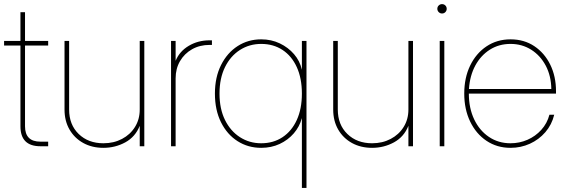

<svg xmlns="http://www.w3.org/2000/svg" viewBox="-20 -716 2772 940"><path d="M215.8 -515.6V-493.2H102.5V-97.7Q102.5 -22.5 177.7 -22.5H215.8V0H177.7Q80.1 0 80.1 -97.7V-493.2H0V-515.6H80.1V-656.2H102.5V-515.6Z M486.3 7.8Q430.7 7.8 387.7 -15.9Q344.7 -39.6 320.3 -81.8Q295.9 -124 295.9 -179.7V-515.6H318.4V-179.7Q318.4 -105.5 365.2 -60.1Q412.1 -14.6 486.3 -14.6Q537.1 -14.6 577.4 -35.9Q617.7 -57.1 640.9 -94.5Q664.1 -131.8 664.1 -179.7V-515.6H686.5V0H664.1V-100.1Q642.6 -45.9 593.3 -19Q543.9 7.8 486.3 7.8Z M817.4 0V-515.6H839.8V-419.4H840.3Q859.4 -465.3 904.5 -491.9Q949.7 -518.6 1005.9 -518.6H1017.6V-496.1H1005.9Q958 -496.1 920.4 -474.9Q882.8 -453.6 861.3 -416.7Q839.8 -379.9 839.8 -332V0Z M1480.5 204.1H1458V-136.7H1457.5Q1446.8 -96.2 1418.5 -63.2Q1390.1 -30.3 1349.1 -11.2Q1308.1 7.8 1258.8 7.8Q1194.3 7.8 1143.1 -24.9Q1091.8 -57.6 1062 -117.4Q1032.2 -177.2 1032.2 -257.8Q1032.2 -337.9 1062.3 -397.7Q1092.3 -457.5 1143.6 -490.5Q1194.8 -523.4 1258.8 -523.4Q1308.1 -523.4 1349.6 -503.7Q1391.1 -483.9 1419.7 -450.7Q1448.2 -417.5 1457.5 -376H1458V-515.6H1480.5ZM1258.8 -14.6Q1318.4 -14.6 1363.3 -44.4Q1408.2 -74.2 1433.1 -128.7Q1458 -183.1 1458 -257.8Q1458 -332.5 1433.1 -387.2Q1408.2 -441.9 1363.3 -471.4Q1318.4 -501 1258.8 -501Q1201.2 -501 1154.8 -471.4Q1108.4 -441.9 1081.5 -387.2Q1054.7 -332.5 1054.7 -257.8Q1054.7 -183.1 1081.5 -128.7Q1108.4 -74.2 1154.8 -44.4Q1201.2 -14.6 1258.8 -14.6Z M1801.8 7.8Q1746.1 7.8 1703.1 -15.9Q1660.2 -39.6 1635.7 -81.8Q1611.3 -124 1611.3 -179.7V-515.6H1633.8V-179.7Q1633.8 -105.5 1680.7 -60.1Q1727.5 -14.6 1801.8 -14.6Q1852.5 -14.6 1892.8 -35.9Q1933.1 -57.1 1956.3 -94.5Q1979.5 -131.8 1979.5 -179.7V-515.6H2002V0H1979.5V-100.1Q1958 -45.9 1908.7 -19Q1859.4 7.8 1801.8 7.8Z M2132.8 0V-515.6H2155.3V0ZM2144 -649.9Q2134.8 -649.9 2127.9 -656.7Q2121.1 -663.6 2121.1 -672.9Q2121.1 -682.6 2127.9 -689.2Q2134.8 -695.8 2144 -695.8Q2153.8 -695.8 2160.4 -689.2Q2167 -682.6 2167 -672.9Q2167 -663.6 2160.4 -656.7Q2153.8 -649.9 2144 -649.9Z M2479.5 7.8Q2413.1 7.8 2361.8 -26.6Q2310.5 -61 2281.7 -121.1Q2252.9 -181.2 2252.9 -257.8Q2252.9 -335 2281.7 -394.8Q2310.5 -454.6 2361.8 -489Q2413.1 -523.4 2479.5 -523.4Q2545.9 -523.4 2595.9 -490Q2646 -456.5 2674.1 -399.2Q2702.1 -341.8 2702.1 -269.5V-257.8H2275.4Q2275.4 -186.5 2301.5 -131.6Q2327.6 -76.7 2373.8 -45.7Q2419.9 -14.6 2479.5 -14.6Q2523.4 -14.6 2562.5 -31.7Q2601.6 -48.8 2630.1 -80.3Q2658.7 -111.8 2669.9 -154.3H2693.4Q2681.6 -105.5 2649.9 -68.8Q2618.2 -32.2 2574 -12.2Q2529.8 7.8 2479.5 7.8ZM2275.9 -280.3H2679.2Q2678.2 -344.7 2651.9 -394.5Q2625.5 -444.3 2580.6 -472.7Q2535.6 -501 2479.5 -501Q2422.9 -501 2378.4 -472.9Q2334 -444.8 2307.1 -395.3Q2280.3 -345.7 2275.9 -280.3Z"/></svg>

Font: Inter Display Thin
Style: Regular
Weight: 100
Designer: Rasmus Andersson
Foundry: rsms
Version: Version 4.000;git-a52131595